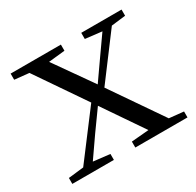

<svg xmlns="http://www.w3.org/2000/svg" viewBox="-119 -650 801 784"><g transform="rotate(-30 282.0 -258.0)"><path d="M351 -487 429 -478 367 -390 304 -300 178 -479 255 -487V-516H18V-487L86 -480L244 -249L83 -36L11 -28V0H207V-28L129 -37L195 -132L261 -224L390 -35L308 -28V0H554V-28L486 -35L321 -275L474 -479L541 -487V-516H351Z"/></g></svg>

Font: Harano Aji Mincho CN
Style: Regular
Weight: 400
Foundry: Masamichi Hosoda
Version: HaranoAjiMinchoCN-Regular version 20230610;ttx 4.39.4